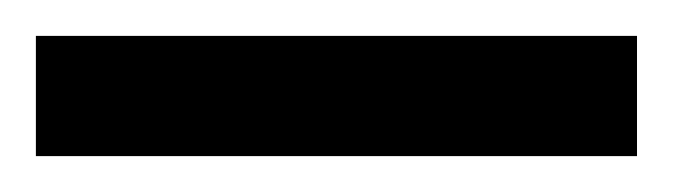

<svg xmlns="http://www.w3.org/2000/svg" viewBox="-21 70 375 107"><path d="M-1 90H334V157H-1Z"/></svg>

Font: Noto Sans Gurmukhi Condensed
Style: Bold
Weight: 700
Width: 3
Designer: Jelle Bosma - Monotype Design Team
Foundry: Monotype Imaging Inc.
Version: Version 2.004; ttfautohint (v1.8.4.7-5d5b)